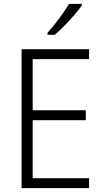

<svg xmlns="http://www.w3.org/2000/svg" viewBox="-20 -967 534 987"><path d="M438 0H91V-714H438V-663H148V-400H421V-349H148V-51H438ZM401 -939Q386 -918 362 -890Q338 -862 311 -834.5Q284 -807 261 -788H224V-798Q253 -831 284 -872Q315 -913 335 -947H401Z"/></svg>

Font: Noto Sans Sinhala SemiCondensed Light
Style: Regular
Weight: 300
Width: 4
Designer: Jelle Bosma - Monotype Design Team
Foundry: Monotype Imaging Inc.
Version: Version 2.006; ttfautohint (v1.8.4.7-5d5b)